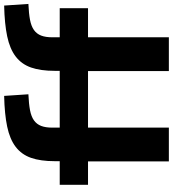

<svg xmlns="http://www.w3.org/2000/svg" viewBox="27 -882 855 950"><g transform="rotate(-90 455.0 -407.5)"><path d="M578 -400H298V0H131V-400H15V-540H132V-565Q132 -635 148.5 -682Q165 -729 203 -758Q241 -787 303 -800Q365 -813 455 -815L463 -695Q416 -693 384.5 -687Q353 -681 334 -667.5Q315 -654 306.5 -632Q298 -610 298 -577V-540H579V-565Q579 -635 595.5 -682Q612 -729 650 -758Q688 -787 750 -800Q812 -813 902 -815L910 -695Q863 -693 831.5 -687Q800 -681 781 -667.5Q762 -654 753.5 -632Q745 -610 745 -577V-540H889V-400H745V0H578Z"/></g></svg>

Font: Encode Sans Normal
Style: Bold
Weight: 700
Designer: Pablo Impallari, Andres Torresi
Foundry: Pablo Impallari, Andres Torresi
Version: Version 1.000; ttfautohint (v1.00) -l 8 -r 50 -G 200 -x 14 -